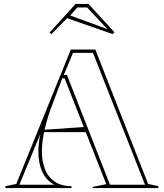

<svg xmlns="http://www.w3.org/2000/svg" viewBox="-20 -961 837 981"><path d="M8 0V-10L63 -21L342 -708H467L737 -21L789 -10V0H453V-6L523 -20L310 -561H298L251 -436Q223 -365 208.5 -301Q194 -237 194 -188Q194 -138 209.5 -97.5Q225 -57 258.5 -33.5Q292 -10 345 -10V0ZM177 -286V-296L424 -313V-286ZM542 -17H721L455 -691H353L306 -578H322ZM79 -17H258Q217 -38 196.5 -82.5Q176 -127 176 -187Q176 -207 178.5 -229Q181 -251 186 -276ZM243 -787 233 -794 366 -941H432L565 -796L555 -787L323 -868ZM529 -812 425 -923H375L339 -882L526 -813Z"/></svg>

Font: Kalnia Glaze Thin SemiBold
Style: Regular
Weight: 600
Version: Version 1.110